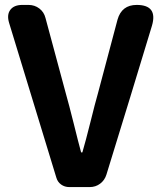

<svg xmlns="http://www.w3.org/2000/svg" viewBox="-20 -761 659 781"><path d="M262 0Q243 0 228.5 -10.5Q214 -21 209 -39L17 -668Q7 -701 22 -721Q37 -741 71 -741H96Q121 -741 140 -726.5Q159 -712 165 -688L248 -380Q260 -338 280 -258Q299 -181 310 -141H315Q328 -185 349 -269Q367 -342 378 -380L458 -681Q475 -741 536 -741Q623 -741 598 -656L511 -370L413 -51Q406 -28 387.5 -14Q369 0 345 0H309Z"/></svg>

Font: GenSenRounded2 TW B
Style: Regular
Weight: 700
Version: Version 2.000;PS 2;hotconv 16.6.51;makeotf.lib2.5.65220 DEVE